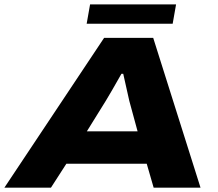

<svg xmlns="http://www.w3.org/2000/svg" viewBox="-50 -862 1002 882"><path d="M348.1 -752.9 363.8 -841.8H758.8L743.2 -752.9ZM-29.8 0 428.2 -688H653.8L871.1 0H655.8L624 -109.9H254.9L184.1 0ZM349.1 -258.8H582L543.9 -398.9Q542.5 -404.3 516.1 -522.9H507.8Q456.5 -432.1 436 -398.9Z"/></svg>

Font: Archivo Expanded ExtraBold
Style: Italic
Weight: 800
Width: 7
Italic angle: -10°
Designer: Hector Gatti
Foundry: Omnibus-Type
Version: Version 2.001